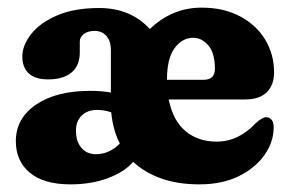

<svg xmlns="http://www.w3.org/2000/svg" viewBox="-20 -473 757 503"><path d="M698 -283.5Q698 -249.5 678.5 -231Q659 -212.5 623.5 -212.5H422Q433 -157 466 -129.5Q499 -102 547.5 -102Q578 -102 604 -115.2Q630 -128.5 649 -149.5Q668 -166.5 678 -166Q685.5 -165.5 691.2 -159.5Q697 -153.5 697 -139.5Q697 -101 672.8 -66.8Q648.5 -32.5 605 -11.2Q561.5 10 502.5 10Q445 10 401.5 -5.8Q358 -21.5 329 -49Q306 -22.5 262.5 -6.2Q219 10 164.5 10Q95 10 58.2 -20.5Q21.5 -51 21.5 -103Q21.5 -163 74.5 -199Q127.5 -235 216 -235Q247 -235 270.5 -230.5V-342Q270.5 -365 259 -378.5Q247.5 -392 227.5 -392Q210.5 -392 199.8 -384Q189 -376 189 -363.5V-335Q189 -301.5 167.5 -283.2Q146 -265 106 -265Q72 -265 55.2 -280.8Q38.5 -296.5 38.5 -324.5Q38.5 -354.5 61.8 -384Q85 -413.5 130 -432.8Q175 -452 240 -452Q322 -452 372.5 -397Q431 -453 508 -453Q566.5 -453 609.2 -430Q652 -407 675 -368.8Q698 -330.5 698 -283.5ZM486 -374Q457.5 -374 437.5 -347Q417.5 -320 417.5 -264.5V-264H514Q543 -264 543 -293Q543 -333.5 526 -353.8Q509 -374 486 -374ZM179 -131Q179 -102 193.5 -85.5Q208 -69 231 -69Q250 -69 266 -76.8Q282 -84.5 294 -97Q275.5 -133 271.5 -178.5Q254.5 -185 234.5 -185Q209 -185 194 -170.2Q179 -155.5 179 -131Z"/></svg>

Font: Fraunces 144pt S100
Style: Bold
Weight: 700
Version: Version 1.000; ttfautohint (v1.8.3)